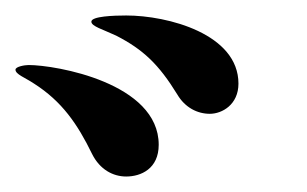

<svg xmlns="http://www.w3.org/2000/svg" viewBox="-241 -836 396 248"><path d="M30 -689C46 -689 67 -701 67 -728C67 -792 -24 -816 -78 -816C-94 -816 -123 -815 -123 -808C-123 -802 -108 -798 -91 -790C-56 -772 -36 -753 -12 -714C-2 -697 14 -689 30 -689ZM-78 -608C-59 -608 -36 -618 -36 -649C-36 -729 -169 -752 -204 -752C-209 -752 -221 -750 -221 -746C-221 -740 -209 -736 -197 -728C-161 -705 -141 -676 -122 -637C-112 -617 -95 -608 -78 -608Z"/></svg>

Font: Shippori Mincho OTF SemiBold
Style: Regular
Weight: 600
Designer: FONTDASU
Foundry: FONTDASU / Google Inc. / but / Adobe
Version: Version 3.300;hotconv 1.0.109;makeotfexe 2.5.65596